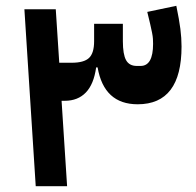

<svg xmlns="http://www.w3.org/2000/svg" viewBox="-20 -641 674 661"><path d="M184 -425H227Q269 -425 286.5 -441.5Q304 -458 304 -499V-559H403V-499Q403 -454 414 -434Q425 -414 451 -414H464Q507 -414 507 -490Q507 -498 506.5 -507Q506 -516 503.5 -528.5Q501 -541 497 -558.5Q493 -576 487 -600L587 -621Q597 -573 601 -541.5Q605 -510 605 -481Q605 -282 454 -282Q338 -282 316 -409H311Q303 -351 275.5 -322.5Q248 -294 203 -294H192L211 0H103L64 -609H172Z"/></svg>

Font: IBM Plex Sans Arabic SemiBold
Style: Regular
Weight: 600
Designer: Mike Abbink, Paul van der Laan, Pieter van Rosmalen, Wael Morcos, Khajak Apelian
Foundry: Bold Monday
Version: Version 1.1